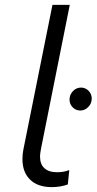

<svg xmlns="http://www.w3.org/2000/svg" viewBox="-20 -762 396 787"><path d="M72 -110Q72 -131 76 -150L195 -742H266L148 -152Q144 -130 144 -121Q144 -89 162 -72.5Q180 -56 214 -56Q242 -56 264 -65L258 -6Q228 5 192 5Q135 5 103.5 -25.5Q72 -56 72 -110ZM265 -354Q265 -374 279 -388.5Q293 -403 312 -403Q330 -403 343 -390Q356 -377 356 -358Q356 -338 342 -323.5Q328 -309 309 -309Q291 -309 278 -322Q265 -335 265 -354Z"/></svg>

Font: Montserrat Alternates
Style: Italic
Weight: 400
Italic angle: -11.3°
Designer: Julieta Ulanovsky
Foundry: Julieta Ulanovsky
Version: Version 7.200